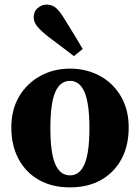

<svg xmlns="http://www.w3.org/2000/svg" viewBox="-20 -796 605 831"><path d="M283 15Q205 15 148 -17.5Q91 -50 60 -108.5Q29 -167 29 -244Q29 -321 62.5 -378Q96 -435 154 -467Q212 -499 283 -499Q354 -499 411.5 -468Q469 -437 503 -379.5Q537 -322 537 -244Q537 -166 506 -108Q475 -50 418 -17.5Q361 15 283 15ZM283 -37Q325 -37 346 -86Q367 -135 367 -241Q367 -348 346 -397Q325 -446 283 -446Q240 -446 219 -397Q198 -348 198 -241Q198 -135 219 -86Q240 -37 283 -37ZM338 -584 300 -553Q281 -568 257 -586Q233 -604 189 -637Q160 -660 143 -679.5Q126 -699 126 -721Q126 -747 143.5 -761.5Q161 -776 181 -776Q206 -776 222.5 -761.5Q239 -747 259 -714Q291 -662 308 -634.5Q325 -607 338 -584Z"/></svg>

Font: Source Serif Pro
Style: Bold
Weight: 700
Designer: Frank Grießhammer
Foundry: Adobe Systems Incorporated
Version: Version 3.001;hotconv 1.0.111;makeotfexe 2.5.65597